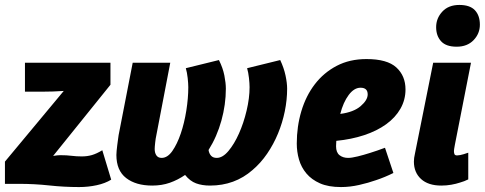

<svg xmlns="http://www.w3.org/2000/svg" viewBox="-48 -744 1964 777"><path d="M402 -17Q378 -2 343.5 5.5Q309 13 272 13Q211 13 151.5 6.5Q92 0 29 0H-28V-90L210 -376Q168 -373 124 -373H53V-490H399V-401L167 -113Q185 -116 196 -116Q222 -116 241.5 -113.5Q261 -111 283 -111Q305 -111 324 -116.5Q343 -122 366 -136Z M1086 -501Q1101 -469 1107.5 -438.5Q1114 -408 1114 -385Q1114 -340 1104.5 -293.5Q1095 -247 1077 -203.5Q1059 -160 1033 -122Q1007 -84 974 -56Q902 7 802 7Q770 7 745.5 -2Q721 -11 701 -36Q672 -16 639.5 -4.5Q607 7 568 7Q502 7 462.5 -23.5Q423 -54 423 -117Q423 -123 424 -134Q425 -145 426.5 -156.5Q428 -168 429.5 -179Q431 -190 432 -197L489 -490H641L584 -193Q582 -185 580 -167Q578 -149 578 -141Q578 -125 585 -115Q592 -105 606 -105Q630 -105 649.5 -133Q669 -161 683.5 -203.5Q698 -246 706 -296.5Q714 -347 714 -391Q714 -406 711.5 -428.5Q709 -451 704 -468L838 -501Q854 -469 860 -438.5Q866 -408 866 -385Q866 -321 848 -256Q830 -191 796 -137Q798 -123 806 -114Q814 -105 829 -105Q853 -105 876.5 -133Q900 -161 919 -203.5Q938 -246 950 -296.5Q962 -347 962 -391Q962 -406 959.5 -428.5Q957 -451 952 -468Z M1153 -163Q1153 -232 1171.5 -294Q1190 -356 1226 -403Q1262 -450 1314.5 -477.5Q1367 -505 1435 -505Q1519 -505 1556 -471Q1593 -437 1593 -382Q1593 -340 1572.5 -304Q1552 -268 1514.5 -241Q1477 -214 1425.5 -197Q1374 -180 1313 -174Q1313 -170 1312.5 -163.5Q1312 -157 1312 -152Q1312 -127 1326 -116Q1340 -105 1361 -105Q1375 -105 1399.5 -111Q1424 -117 1449 -125Q1478 -134 1510 -146L1544 -44Q1510 -27 1474 -15Q1443 -4 1405.5 4.5Q1368 13 1332 13Q1281 13 1247 -2Q1213 -17 1192 -42Q1171 -67 1162 -98.5Q1153 -130 1153 -163ZM1411 -389Q1385 -389 1363 -359.5Q1341 -330 1329 -283Q1383 -290 1411.5 -314.5Q1440 -339 1440 -362Q1440 -389 1411 -389Z M1811 -724Q1854 -724 1874 -702.5Q1894 -681 1894 -644Q1894 -608 1868.5 -581.5Q1843 -555 1800 -555Q1757 -555 1737 -577Q1717 -599 1717 -634Q1717 -670 1742 -697Q1767 -724 1811 -724ZM1738 7Q1685 7 1656 -19.5Q1627 -46 1627 -90Q1627 -97 1628 -105Q1629 -113 1631 -121L1705 -490H1858L1793 -159Q1791 -146 1790 -142Q1789 -138 1789 -133Q1789 -126 1791 -120.5Q1793 -115 1802 -115Q1807 -115 1814.5 -116.5Q1822 -118 1828.5 -120Q1835 -122 1840.5 -124Q1846 -126 1847 -126V-18Q1831 -10 1813 -5Q1798 0 1778.5 3.5Q1759 7 1738 7Z"/></svg>

Font: Amaranth
Style: Bold Italic
Weight: 700
Italic angle: -12°
Designer: Gesine Todt
Foundry: Gesine Todt
Version: Version 1.001